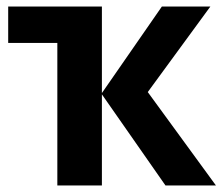

<svg xmlns="http://www.w3.org/2000/svg" viewBox="-20 -566 680 586"><path d="M622 -546 431 -285 639 0H485L291 -278V0H155V-435H5V-546H291V-282L474 -546Z"/></svg>

Font: Noto Sans SemiCondensed
Style: Bold
Weight: 700
Width: 4
Designer: Monotype Design Team
Foundry: Monotype Imaging Inc.
Version: Version 2.013; ttfautohint (v1.8.4.7-5d5b)